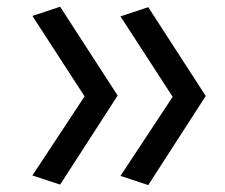

<svg xmlns="http://www.w3.org/2000/svg" viewBox="-20 -538 660 563"><path d="M414.7 -517 583.3 -256.5 509.5 -218.3 333.3 -490ZM333.3 -22.2 509.8 -289.7 583.3 -256.5 414.7 4.7ZM156.3 -518.3 325 -257.8 251.2 -219.7 75 -491.3ZM75 -23.5 251.5 -291 325 -257.8 156.3 3.3Z"/></svg>

Font: Monaspace Xenon Var ExtraLight
Style: Regular
Weight: 200
Designer: Riley Cran and the Lettermatic Team
Version: Version 1.200 (Monaspace Xenon Var)